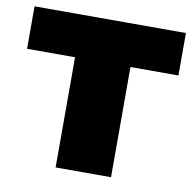

<svg xmlns="http://www.w3.org/2000/svg" viewBox="-70 -666 743 737"><g transform="rotate(10 301.5 -297.5)"><path d="M193.5 0V-429.5H6.5V-595H596.5V-429.5H409.5V0Z"/></g></svg>

Font: Encode Sans SC Black
Style: Regular
Weight: 900
Version: Version 3.002